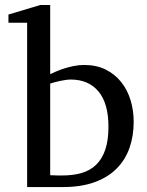

<svg xmlns="http://www.w3.org/2000/svg" viewBox="-20 -757 595 777"><path d="M521 -264.2Q521 -207.5 504.4 -159.4Q487.8 -111.3 452.9 -75.7Q418 -40 363.5 -20Q309.1 0 233.9 0H89.8V-665H14.2V-698.2L143.1 -736.8H183.1V-457Q191.9 -460.9 206.1 -467.3Q220.2 -473.6 238.5 -479.5Q256.8 -485.4 277.8 -489.7Q298.8 -494.1 320.8 -494.1Q370.1 -494.1 407.5 -475.6Q444.8 -457 470.2 -425.3Q495.6 -393.6 508.3 -351.8Q521 -310.1 521 -264.2ZM418.9 -244.1Q418.9 -338.4 378.7 -386.7Q338.4 -435.1 266.1 -435.1Q257.8 -435.1 246.6 -433.6Q235.4 -432.1 223.9 -429.7Q212.4 -427.2 201.4 -424.3Q190.4 -421.4 183.1 -418.9V-47.9Q191.4 -47.4 200.2 -47.4Q207.5 -46.9 215.8 -46.9H231.9Q276.4 -46.9 311 -57.1Q345.7 -67.4 369.6 -90.8Q393.6 -114.3 406.2 -151.9Q418.9 -189.5 418.9 -244.1Z"/></svg>

Font: Charis SIL Afr
Style: Regular
Weight: 400
Foundry: SIL International
Version: Version 5.000